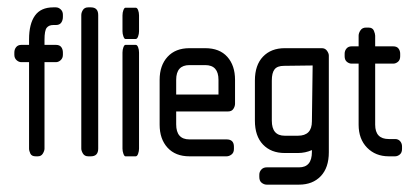

<svg xmlns="http://www.w3.org/2000/svg" viewBox="-20 -425 1129 522"><path d="M101 -256V-21Q101 -15 96.5 -7.5Q92 0 83 0H77Q66 0 62.5 -7.5Q59 -15 59 -21V-256H38Q31 -256 25 -261.5Q19 -267 19 -276V-282Q19 -291 24 -297Q29 -303 38 -303H59V-318Q59 -360 75 -382.5Q91 -405 125 -405H132Q139 -405 145 -399.5Q151 -394 151 -385V-379Q151 -370 146.5 -363.5Q142 -357 132 -357H125Q113 -357 107 -349.5Q101 -342 101 -317V-303H132Q142 -303 146.5 -297Q151 -291 151 -282V-276Q151 -267 145 -261.5Q139 -256 132 -256Z M220 0Q210 0 205.5 -7.5Q201 -15 201 -21V-384Q201 -391 205.5 -398Q210 -405 220 -405H227Q247 -405 247 -384V-21Q247 0 227 0Z M321 -319Q318 -319 315.5 -326Q313 -333 313 -340V-383Q313 -391 315.5 -397.5Q318 -404 321 -404H349Q353 -404 355.5 -397.5Q358 -391 358 -383V-340Q358 -333 355.5 -326Q353 -319 349 -319ZM321 0Q318 0 315.5 -7Q313 -14 313 -21V-282Q313 -290 315.5 -296.5Q318 -303 321 -303H349Q353 -303 355.5 -296.5Q358 -290 358 -282V-21Q358 -14 355.5 -7Q353 0 349 0Z M459 -122V-87Q459 -46 495 -46H596Q616 -46 616 -26V-20Q616 -10 609.5 -5Q603 0 596 0H495Q457 0 435.5 -23.5Q414 -47 414 -86V-208Q414 -247 435.5 -270.5Q457 -294 495 -294H538Q577 -294 598 -270.5Q619 -247 619 -208V-143Q619 -136 614.5 -129Q610 -122 600 -122ZM495 -248Q459 -248 459 -208V-168H574V-208Q574 -248 538 -248Z M705 77Q698 77 691.5 72Q685 67 685 56V50Q685 42 690.5 36Q696 30 705 30H793Q828 30 828 -12V-17Q810 -9 790 -9H754Q717 -9 695 -32Q673 -55 673 -97V-206Q673 -248 695 -271Q717 -294 754 -294H855Q864 -294 869 -287Q874 -280 874 -274V-11Q874 31 852 54Q830 77 793 77ZM752 -246Q734 -246 726.5 -236.5Q719 -227 719 -206V-97Q719 -56 754 -56H790Q828 -56 828 -95L830 -247Z M1037 0Q1001 0 978 -23.5Q955 -47 955 -86V-252H936Q929 -252 923 -257Q917 -262 917 -272V-279Q917 -287 922 -293Q927 -299 936 -299H955V-328Q955 -335 960 -342.5Q965 -350 975 -350H982Q993 -350 996.5 -341.5Q1000 -333 1000 -328V-299H1049Q1059 -299 1063.5 -293Q1068 -287 1068 -279V-272Q1068 -262 1062 -257Q1056 -252 1049 -252H1000V-86Q1000 -47 1037 -47H1054Q1063 -47 1068 -41Q1073 -35 1073 -27V-20Q1073 -10 1067 -5Q1061 0 1054 0Z"/></svg>

Font: Chathura ExtraBold
Style: Regular
Weight: 800
Designer: Appaji Ambarisha Darbha
Foundry: Aditya Fonts
Version: Version 1.002 2016